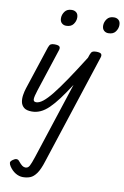

<svg xmlns="http://www.w3.org/2000/svg" viewBox="-132 -867 938 1457"><g transform="rotate(10 337.0 -138.0)"><path d="M152 519Q123 519 95.5 502.5Q68 486 48 456Q38 441 37 429Q36 417 55 404Q70 393 82.5 393Q95 393 104 405Q122 427 134 435.5Q146 444 159 444Q179 444 190 423.5Q201 403 218 351L410 -237Q367 -170 331 -122Q295 -74 263 -43Q231 -12 199 2.5Q167 17 133 17Q91 17 71.5 0.5Q52 -16 47 -41Q42 -66 46.5 -95Q51 -124 59 -148L169 -483Q176 -503 185.5 -509Q195 -515 214 -515Q245 -515 253.5 -505.5Q262 -496 255 -476L148 -149Q131 -97 131.5 -77.5Q132 -58 153 -58Q176 -58 205 -80.5Q234 -103 272.5 -151Q311 -199 362.5 -275Q414 -351 482 -459L490 -483Q497 -503 506.5 -509Q516 -515 535 -515Q566 -515 574.5 -505.5Q583 -496 576 -476L299 372Q279 436 256.5 467.5Q234 499 208.5 509Q183 519 152 519ZM276 -669Q256 -669 242 -682Q228 -695 228 -720Q228 -747 245.5 -771Q263 -795 300 -795Q321 -795 335 -782.5Q349 -770 349 -744Q349 -717 331.5 -693Q314 -669 276 -669ZM601 -669Q581 -669 567 -682Q553 -695 553 -720Q553 -747 570.5 -771Q588 -795 625 -795Q646 -795 660 -782.5Q674 -770 674 -744Q674 -717 656.5 -693Q639 -669 601 -669Z"/></g></svg>

Font: Playwrite NZ
Style: Regular
Weight: 400
Designer: Veronika Burian, José Scaglione
Foundry: TypeTogether
Version: Version 1.002